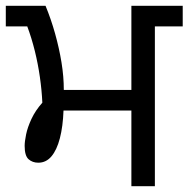

<svg xmlns="http://www.w3.org/2000/svg" viewBox="-27 -642 650 662"><path d="M426 0V-261H192Q190 -206 179.5 -165.5Q169 -125 150.5 -103Q132 -81 105 -81Q85 -81 71.5 -93Q58 -105 58 -139Q58 -154 63 -178.5Q68 -203 81.5 -232Q95 -261 119 -288Q117 -331 110.5 -376.5Q104 -422 93 -466.5Q82 -511 67 -551H-7V-622H130Q149 -576 163 -526Q177 -476 185 -427Q193 -378 193 -332H426V-622H603V-551H507V0Z"/></svg>

Font: lgurmukhi05
Style: Book
Weight: 400
Designer: Jelle Bosma - Monotype Design Team
Foundry: Monotype Imaging Inc.
Version: Version 2.003